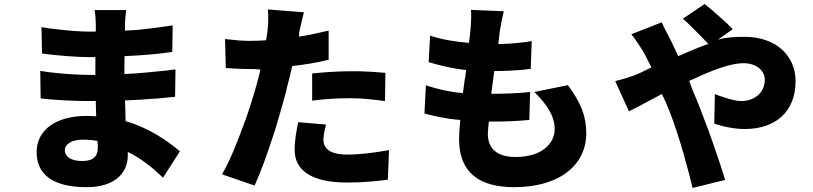

<svg xmlns="http://www.w3.org/2000/svg" viewBox="-20 -864 4040 954"><path d="M615 -92V-109C684 -76 741 -28 790 19L874 -112C816 -161 727 -226 604 -262C604 -275 603 -288 603 -302V-312C602 -330 602 -349 601 -365C656 -367 701 -370 747 -374H756C786 -377 816 -380 850 -383L852 -519C838 -518 825 -516 811 -514L802 -513C742 -507 679 -500 598 -496V-505C598 -529 598 -560 599 -585C695 -589 776 -597 836 -606L838 -738C780 -729 728 -722 677 -717L668 -716C645 -714 623 -713 601 -712C601 -723 601 -738 601 -745C602 -770 604 -794 607 -814H450C454 -791 456 -763 456 -745V-707H422C383 -707 324 -711 268 -718L257 -719C232 -722 208 -725 186 -729L189 -598C254 -589 363 -580 423 -580H454C454 -559 454 -534 454 -511V-492H409C363 -492 242 -500 180 -512L182 -375C245 -367 354 -362 407 -362H456C456 -339 457 -309 458 -286C442 -287 427 -288 410 -288C254 -288 162 -215 162 -109C162 3 242 66 411 66C543 66 615 2 615 -92ZM302 -118C302 -146 334 -170 390 -170C416 -170 440 -168 464 -164C466 -152 466 -139 466 -132C466 -81 438 -64 387 -64C340 -64 308 -81 303 -109L302 -117V-118Z M1401 -407 1402 -411 1406 -430C1411 -450 1417 -471 1422 -492L1425 -507C1428 -517 1430 -526 1432 -536C1497 -543 1556 -553 1613 -567V-712C1585 -706 1559 -700 1532 -694L1523 -692C1504 -688 1485 -685 1465 -682C1467 -688 1466 -700 1467 -705C1472 -728 1482 -772 1490 -803L1311 -817C1314 -792 1314 -751 1309 -709C1308 -697 1304 -678 1302 -664C1274 -662 1250 -661 1223 -661C1180 -661 1152 -664 1098 -670L1102 -526C1136 -524 1171 -521 1222 -521C1238 -521 1256 -521 1274 -518C1269 -494 1262 -470 1256 -447C1242 -396 1223 -334 1201 -272L1197 -262C1161 -160 1119 -58 1083 2L1245 58C1276 -10 1309 -101 1338 -192L1341 -202C1343 -205 1344 -209 1345 -212L1348 -222C1368 -288 1386 -352 1401 -407ZM1895 -502C1849 -506 1808 -509 1766 -510H1757C1746 -510 1735 -510 1723 -510C1658 -510 1589 -505 1531 -499V-364C1594 -372 1651 -376 1723 -376C1785 -376 1843 -368 1893 -362L1895 -502ZM1907 29 1913 -118C1836 -105 1773 -96 1705 -96C1617 -96 1587 -128 1587 -170C1587 -190 1593 -219 1600 -245L1462 -257C1454 -219 1444 -170 1444 -119C1444 -17 1529 43 1704 43C1788 43 1850 36 1907 29Z M2893 -201C2893 -286 2867 -353 2802 -441L2635 -407C2696 -346 2736 -290 2736 -222C2736 -152 2674 -84 2541 -84C2452 -84 2404 -124 2404 -199C2404 -214 2407 -237 2409 -260H2449C2509 -260 2561 -264 2610 -268L2614 -407C2554 -400 2482 -398 2426 -398H2421C2422 -407 2423 -417 2425 -427L2426 -437C2429 -462 2433 -488 2436 -511C2497 -511 2538 -514 2578 -517L2586 -518C2588 -518 2589 -519 2591 -519L2599 -520C2605 -520 2611 -521 2617 -522L2622 -660C2582 -653 2524 -646 2456 -645C2460 -673 2462 -700 2464 -713C2469 -741 2473 -766 2483 -808L2320 -815C2322 -790 2322 -773 2318 -720C2317 -701 2313 -675 2310 -651C2238 -657 2173 -668 2117 -687L2110 -555C2166 -539 2229 -523 2296 -516C2295 -504 2293 -491 2291 -478L2289 -468L2287 -453C2285 -436 2282 -418 2280 -401C2218 -407 2159 -419 2096 -440L2089 -300C2139 -287 2197 -273 2267 -268C2263 -228 2261 -195 2261 -173C2261 -3 2365 66 2535 66C2766 66 2893 -49 2893 -201Z M3583 30C3568 -21 3543 -95 3517 -169L3513 -180C3509 -192 3504 -205 3500 -217L3496 -227C3469 -299 3443 -367 3424 -410C3417 -426 3411 -444 3405 -462C3407 -463 3409 -464 3410 -465L3421 -469C3514 -513 3607 -550 3675 -550C3737 -550 3780 -514 3780 -468C3780 -397 3721 -362 3665 -362C3627 -362 3580 -379 3532 -396L3529 -250C3567 -236 3627 -223 3681 -223C3832 -223 3933 -308 3933 -461C3933 -582 3842 -681 3679 -681C3636 -681 3594 -680 3547 -667L3621 -719C3604 -737 3579 -761 3552 -784L3544 -791C3521 -812 3498 -831 3481 -844L3373 -771C3390 -757 3414 -733 3439 -708L3446 -701C3466 -681 3485 -661 3500 -646C3451 -629 3402 -608 3350 -585C3336 -614 3322 -647 3308 -673C3297 -692 3277 -733 3268 -753L3117 -694C3139 -666 3164 -628 3180 -601C3193 -578 3203 -553 3217 -529C3192 -518 3168 -504 3143 -494C3127 -487 3082 -472 3037 -461L3105 -311C3146 -330 3203 -363 3269 -397C3273 -388 3277 -380 3281 -371L3285 -363C3287 -358 3290 -352 3292 -347C3315 -293 3338 -228 3359 -159L3362 -149L3365 -139L3369 -124C3371 -119 3372 -114 3374 -109L3377 -99C3378 -94 3380 -89 3381 -84L3384 -73C3384 -72 3385 -70 3385 -68L3388 -58C3401 -13 3412 31 3421 70L3583 30Z"/></svg>

Font: Glow Sans SC Normal ExtraBold
Style: Regular
Weight: 800
Designer: Ryoko NISHIZUKA (kana, bopomofo & ideographs); Paul D. Hunt (Latin, Greek & Cyrillic); Sandoll Communications, Soo-young
Version: Version 0.93